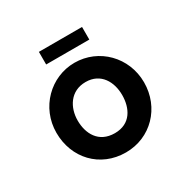

<svg xmlns="http://www.w3.org/2000/svg" viewBox="-92 -417 487 501"><g transform="rotate(-30 151.0 -166.5)"><path d="M84 -131C84 -170 106 -208 152 -208C198 -208 218 -170 218 -131C218 -92 200 -54 152 -54C103 -54 84 -92 84 -131ZM20 -131C20 -55 74 4 152 4C227 4 284 -55 284 -131C284 -207 225 -266 152 -266C80 -266 20 -207 20 -131ZM86 -337V-299H216V-337Z"/></g></svg>

Font: Hussar Tani
Style: Dwa
Weight: 700
Foundry: Cannot Into Space Fonts
Version: Version 0.92